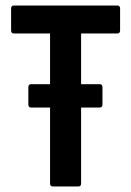

<svg xmlns="http://www.w3.org/2000/svg" viewBox="-20 -675 475 695"><path d="M92.5 -285.8Q82.6 -285.8 82.6 -296.8V-359.4Q82.6 -370.3 92.5 -370.3H340.9Q350.9 -370.3 350.9 -359.4V-296.8Q350.9 -285.8 340.9 -285.8H272.7H160.3ZM171.6 0Q161.2 0 161.2 -10.9V-553.8H30.1Q20.2 -553.8 20.2 -565.3V-644.1Q20.2 -655 30.1 -655H404.8Q414.7 -655 414.7 -644.1V-565.3Q414.7 -553.8 404.8 -553.8H273.6V-10.9Q273.6 0 263.7 0Z"/></svg>

Font: Sofia Sans Condensed
Style: Regular
Weight: 400
Designer: Botio Nikoltchev, Ani Petrova
Foundry: lettersoup
Version: Version 4.100